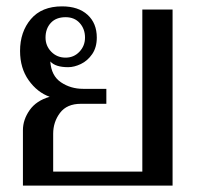

<svg xmlns="http://www.w3.org/2000/svg" viewBox="-20 -583 624 603"><path d="M52 -174Q52 -207 73 -237Q94 -267 136 -279Q97 -293 70 -331Q43 -369 43 -423Q43 -483 77 -523Q111 -563 175 -563Q226 -563 255 -536.5Q284 -510 284 -465Q284 -434 269.5 -413Q255 -392 234 -382Q213 -372 194 -372Q154 -372 138 -390Q141 -345 171.5 -324.5Q202 -304 241 -304H314V-257H234Q190 -257 168.5 -228.5Q147 -200 147 -163V-44H427V-553H522V0H52ZM247 -465Q247 -492 230.5 -510.5Q214 -529 186 -529Q156 -529 139.5 -511Q123 -493 123 -465Q123 -439 141 -420.5Q159 -402 186 -402Q212 -402 229.5 -420.5Q247 -439 247 -465Z"/></svg>

Font: TavirajRegular
Style: Regular
Weight: 400
Designer: Katatrad Team
Foundry: CadsonDemak
Version: Version 1.001